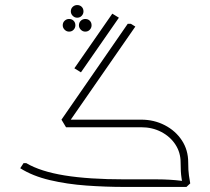

<svg xmlns="http://www.w3.org/2000/svg" viewBox="-20 -739 832 759"><path d="M248 -249 223 -266 485 -645H497L515 -634ZM473 0Q398 0 321.5 -5.5Q245 -11 177 -27Q109 -43 60 -74L73 -94H84Q140 -61 235.5 -45.5Q331 -30 473 -30H505V0ZM505 0V-30H601Q626 -30 650.5 -28.5Q675 -27 691 -25Q707 -23 707 -23V0ZM694 -97Q694 -136 673.5 -167.5Q653 -199 617.5 -217.5Q582 -236 538 -236H472V-247L474 -266H538Q589 -266 631.5 -244Q674 -222 699 -184Q724 -146 724 -97ZM703 0Q701 -13 697.5 -36Q694 -59 694 -97H724Q724 -64 727 -45Q730 -26 732 -14L717 0ZM241 -236 223 -266H536V-236ZM300 -453 274 -469 424 -685 450 -669ZM253 -614Q243 -614 235.5 -621.5Q228 -629 228 -639Q228 -650 235.5 -657Q243 -664 253 -664Q264 -664 271 -657Q278 -650 278 -639Q278 -629 271 -621.5Q264 -614 253 -614ZM317 -614Q307 -614 299.5 -621.5Q292 -629 292 -639Q292 -650 299.5 -657Q307 -664 317 -664Q328 -664 335 -657Q342 -650 342 -639Q342 -629 335 -621.5Q328 -614 317 -614ZM285 -669Q275 -669 267.5 -676.5Q260 -684 260 -694Q260 -705 267.5 -712Q275 -719 285 -719Q296 -719 303 -712Q310 -705 310 -694Q310 -684 303 -676.5Q296 -669 285 -669Z"/></svg>

Font: Fustat ExtraLight
Style: Regular
Weight: 250
Designer: Mohamed Gaber, Khaled Hosny, Laura Garcia Mut
Foundry: Kief Type Foundry, Alif Type Foundry, Hard Type Foundry
Version: Version 1.007